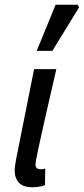

<svg xmlns="http://www.w3.org/2000/svg" viewBox="-20 -781 354 811"><path d="M116 10Q79 10 60.5 -9Q42 -28 42 -62Q42 -72 44 -83.5Q46 -95 48 -108L124 -489H218Q193 -380 173 -293Q153 -206 141.5 -151.5Q130 -97 130 -85Q130 -75 136 -70.5Q142 -66 151 -66Q155 -66 160 -66.5Q165 -67 171 -69L170 1Q160 5 146.5 7.5Q133 10 116 10ZM135 -566 215 -761H308L314 -750L201 -566Z"/></svg>

Font: Source Sans 3 Medium
Style: Italic
Weight: 500
Italic angle: -11°
Designer: Paul D. Hunt
Foundry: Adobe
Version: Version 3.052;hotconv 1.1.0;makeotfexe 2.6.0